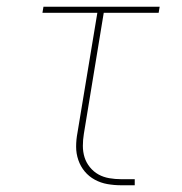

<svg xmlns="http://www.w3.org/2000/svg" viewBox="-20 -550 540 570"><path d="M340 0Q319 0 299 -3.5Q279 -7 261.5 -16.5Q244 -26 231.5 -41Q219 -56 212.5 -75Q206 -94 206 -114.5Q206 -135 210 -156L269 -512H106L109 -530H454L451 -512H288L229 -153Q226 -135 226 -117Q226 -99 231 -83Q236 -67 247 -53.5Q258 -40 272.5 -32Q287 -24 304.5 -21Q322 -18 340 -18H380V0Z"/></svg>

Font: Iosevka Slab Thin
Style: Italic
Weight: 100
Italic angle: -9°
Monospace: yes
Designer: Belleve Invis
Foundry: Belleve Invis
Version: Version 11.1.1; ttfautohint (v1.8.3)